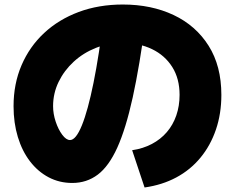

<svg xmlns="http://www.w3.org/2000/svg" viewBox="-20 -780 1040 850"><path d="M565 -115Q613 -122 652 -142.5Q691 -163 718.5 -195Q746 -227 760.5 -269Q775 -311 775 -360Q775 -432 742.5 -483.5Q710 -535 653 -562.5Q596 -590 523 -590Q460 -590 404.5 -568Q349 -546 306.5 -507Q264 -468 239.5 -417.5Q215 -367 215 -310Q215 -276 226.5 -241.5Q238 -207 255.5 -183.5Q273 -160 290 -160Q316 -160 342.5 -225Q369 -290 394 -413.5Q419 -537 440 -710L625 -690Q598 -487 567.5 -348.5Q537 -210 499.5 -127Q462 -44 413 -7Q364 30 300 30Q243 30 195.5 5Q148 -20 113 -65.5Q78 -111 59 -173.5Q40 -236 40 -310Q40 -409 75.5 -491.5Q111 -574 175.5 -634Q240 -694 328.5 -727Q417 -760 524 -760Q650 -760 748.5 -713.5Q847 -667 903.5 -577.5Q960 -488 960 -360Q960 -277 936 -206.5Q912 -136 867.5 -82Q823 -28 760.5 5.5Q698 39 620 50Z"/></svg>

Font: M PLUS 1 Black
Style: Regular
Weight: 900
Designer: Coji Morishita
Foundry: UNDERFOREST DESIGN
Version: Version 1.001